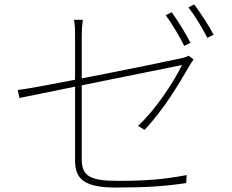

<svg xmlns="http://www.w3.org/2000/svg" viewBox="-20 -829 1040 862"><path d="M835 -637C813 -681 776 -739 751 -774L724 -761C751 -724 788 -663 807 -623ZM347 -671C347 -695 348 -712 352 -740H312C317 -712 317 -697 317 -671V-471C204 -449 103 -430 60 -425L67 -389C106 -397 204 -417 317 -440V-108C317 -30 353 13 498 13C640 13 720 7 816 -7L818 -43C718 -24 637 -17 510 -17C381 -17 347 -40 347 -115V-446C555 -488 797 -537 797 -537C765 -470 684 -342 600 -264L629 -246C718 -340 784 -454 832 -536C837 -544 843 -555 849 -562L827 -579C821 -575 807 -570 792 -567C756 -559 539 -514 347 -477ZM826 -796C855 -759 888 -704 911 -659L939 -673C919 -712 879 -773 852 -809Z"/></svg>

Font: Noto Sans T Chinese Thin
Style: Regular
Weight: 100
Designer: Ryoko NISHIZUKA (kana & ideographs); Paul D. Hunt (Latin, Greek & Cyrillic); Wenlong ZHANG (bopomofo); Sandoll Communica
Foundry: Adobe Systems Incorporated
Version: Version 1.000;PS 1;hotconv 1.0.78;makeotf.lib2.5.61930